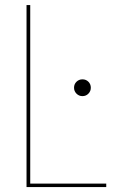

<svg xmlns="http://www.w3.org/2000/svg" viewBox="-20 -758 493 778"><path d="M87.5 0V-737.5H102.5V-7L95.5 -14H410.5V0ZM314 -368.5Q300 -368.5 290 -378.5Q280 -388.5 280 -402.5Q280 -417 290 -426.8Q300 -436.5 314 -436.5Q328.5 -436.5 338.2 -426.8Q348 -417 348 -402.5Q348 -388.5 338.2 -378.5Q328.5 -368.5 314 -368.5Z"/></svg>

Font: Epilogue Thin
Style: Regular
Weight: 250
Designer: Tyler Finck
Foundry: Etcetera Type Co
Version: Version 2.111